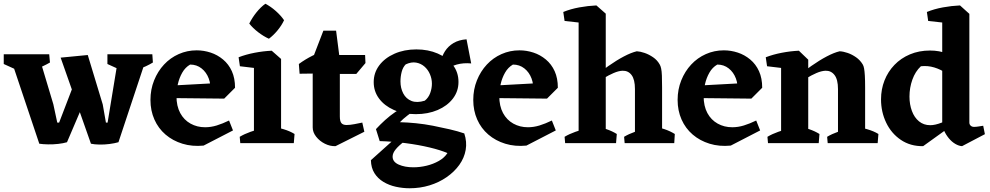

<svg xmlns="http://www.w3.org/2000/svg" viewBox="-40 -765 5289 1026"><path d="M170 3 15 -459 165 -475 245 -208 266 -110H276L360 -329L409 -274L391 -176L318 -5Q298 1 271 4Q244 7 217 6.5Q190 6 170 3ZM446 3 284 -457 429 -471 509 -207 526 -110H535L595 -475H749L593 -5Q572 1 545 4.5Q518 8 491.5 7.5Q465 7 446 3ZM132 -354 -20 -423V-475H163ZM148 -395 95 -475H223L227 -431Q208 -420 188.5 -411Q169 -402 148 -395ZM686 -354 534 -423V-475H720ZM698 -395 645 -475H774L777 -431Q759 -420 739.5 -411Q720 -402 698 -395Z M1048 13Q987 19 935 3Q883 -13 844.5 -46Q806 -79 785 -126.5Q764 -174 764 -231Q764 -287 783.5 -335.5Q803 -384 836.5 -420Q870 -456 915 -476Q960 -496 1011 -496Q1049 -496 1085.5 -484Q1122 -472 1152 -447Q1182 -422 1199 -384.5Q1216 -347 1216 -296L1083 -275Q1088 -312 1075.5 -345.5Q1063 -379 1037 -399.5Q1011 -420 976 -420Q950 -405 934 -377Q918 -349 910.5 -316Q903 -283 903 -252Q903 -198 923 -161Q943 -124 978 -104.5Q1013 -85 1056 -85Q1087 -85 1118 -94.5Q1149 -104 1184 -121L1205 -68ZM1158 -238 870 -241 862 -307 1156 -323 1216 -296Z M1317 0V-446L1412 -494L1462 -450V0ZM1244 0 1241 -34Q1266 -49 1298.5 -60.5Q1331 -72 1356 -78L1345 0ZM1394 0 1411 -91Q1441 -85 1475.5 -74.5Q1510 -64 1534 -49L1530 0ZM1242 -411 1235 -459Q1274 -474 1320.5 -483Q1367 -492 1412 -494L1416 -438L1351 -398ZM1397 -558Q1368 -571 1339.5 -593Q1311 -615 1292 -639Q1308 -671 1330.5 -699Q1353 -727 1378 -745Q1407 -730 1434 -706Q1461 -682 1478 -657Q1465 -629 1443 -602.5Q1421 -576 1397 -558Z M1753 16Q1724 17 1696 3Q1668 -11 1649.5 -34.5Q1631 -58 1631 -84V-453L1688 -601H1756L1776 -445V-143Q1776 -117 1784.5 -107Q1793 -97 1812 -97Q1830 -97 1853.5 -101.5Q1877 -106 1896 -110L1907 -61ZM1561 -371 1557 -423Q1591 -448 1630 -467.5Q1669 -487 1713 -505L1738 -435L1714 -373ZM1719 -370V-471H1911L1913 -428L1864 -370Z M2149 241Q2112 241 2075.5 233Q2039 225 2009 207Q1979 189 1961 160.5Q1943 132 1942 91L2097 -48L2186 -50Q2150 -31 2121 -9.5Q2092 12 2075 32.5Q2058 53 2058 72Q2058 100 2090.5 114.5Q2123 129 2169 129Q2204 129 2239.5 120.5Q2275 112 2305 95Q2335 78 2351 53Q2314 37 2255.5 23Q2197 9 2128 0Q2059 -9 1989 -11L1969 -75Q1992 -100 2018 -123.5Q2044 -147 2072.5 -166.5Q2101 -186 2128 -198L2185 -182Q2161 -166 2137 -147.5Q2113 -129 2097 -112Q2137 -111 2182.5 -106.5Q2228 -102 2274 -93Q2320 -84 2363 -74Q2406 -64 2441 -52Q2456 -7 2448.5 36Q2441 79 2414.5 116Q2388 153 2347 181.5Q2306 210 2255.5 225.5Q2205 241 2149 241ZM2182 -155Q2115 -155 2064.5 -177.5Q2014 -200 1985.5 -238.5Q1957 -277 1957 -326Q1957 -376 1986.5 -415.5Q2016 -455 2068 -478Q2120 -501 2185 -501Q2248 -501 2299 -479Q2350 -457 2380 -418Q2410 -379 2410 -327Q2410 -277 2380 -238Q2350 -199 2298.5 -177Q2247 -155 2182 -155ZM2230 -227Q2250 -243 2259 -268Q2268 -293 2268 -318Q2268 -344 2257.5 -368.5Q2247 -393 2228 -409.5Q2209 -426 2183.5 -430.5Q2158 -435 2128 -421Q2113 -406 2106.5 -381Q2100 -356 2100 -330Q2100 -294 2115 -265.5Q2130 -237 2159 -225.5Q2188 -214 2230 -227ZM2313 -369Q2309 -402 2315 -433.5Q2321 -465 2338 -491.5Q2355 -518 2383.5 -535Q2412 -552 2453 -555L2478 -426Q2394 -434 2336 -386Z M2773 13Q2712 19 2660 3Q2608 -13 2569.5 -46Q2531 -79 2510 -126.5Q2489 -174 2489 -231Q2489 -287 2508.5 -335.5Q2528 -384 2561.5 -420Q2595 -456 2640 -476Q2685 -496 2736 -496Q2774 -496 2810.5 -484Q2847 -472 2877 -447Q2907 -422 2924 -384.5Q2941 -347 2941 -296L2808 -275Q2813 -312 2800.5 -345.5Q2788 -379 2762 -399.5Q2736 -420 2701 -420Q2675 -405 2659 -377Q2643 -349 2635.5 -316Q2628 -283 2628 -252Q2628 -198 2648 -161Q2668 -124 2703 -104.5Q2738 -85 2781 -85Q2812 -85 2843 -94.5Q2874 -104 2909 -121L2930 -68ZM2883 -238 2595 -241 2587 -307 2881 -323 2941 -296Z M3052 0V-689L3147 -736L3197 -692V0ZM3353 0V-289Q3353 -340 3335 -364Q3317 -388 3286 -387Q3265 -386 3238.5 -374.5Q3212 -363 3185 -346.5Q3158 -330 3134 -311L3124 -343Q3168 -382 3211.5 -412.5Q3255 -443 3294 -463.5Q3333 -484 3363 -491Q3382 -490 3405 -482Q3428 -474 3450 -459Q3472 -444 3485 -421Q3490 -413 3493 -399Q3496 -385 3497 -361Q3498 -337 3498 -297V0ZM2977 -653 2970 -701Q3009 -717 3055.5 -725.5Q3102 -734 3147 -736L3151 -681L3086 -641ZM2980 0 2977 -34Q3002 -49 3034.5 -60.5Q3067 -72 3092 -78L3081 0ZM3124 0 3141 -91Q3171 -85 3201.5 -74.5Q3232 -64 3256 -49L3252 0ZM3298 0 3295 -34Q3320 -49 3352.5 -60.5Q3385 -72 3410 -78L3399 0ZM3435 0 3452 -91Q3481 -85 3511.5 -74.5Q3542 -64 3566 -49L3563 0Z M3865 13Q3804 19 3752 3Q3700 -13 3661.5 -46Q3623 -79 3602 -126.5Q3581 -174 3581 -231Q3581 -287 3600.5 -335.5Q3620 -384 3653.5 -420Q3687 -456 3732 -476Q3777 -496 3828 -496Q3866 -496 3902.5 -484Q3939 -472 3969 -447Q3999 -422 4016 -384.5Q4033 -347 4033 -296L3900 -275Q3905 -312 3892.5 -345.5Q3880 -379 3854 -399.5Q3828 -420 3793 -420Q3767 -405 3751 -377Q3735 -349 3727.5 -316Q3720 -283 3720 -252Q3720 -198 3740 -161Q3760 -124 3795 -104.5Q3830 -85 3873 -85Q3904 -85 3935 -94.5Q3966 -104 4001 -121L4022 -68ZM3975 -238 3687 -241 3679 -307 3973 -323 4033 -296Z M4134 0V-446L4229 -494L4279 -446V0ZM4438 0V-289Q4438 -340 4419.5 -364Q4401 -388 4371 -387Q4349 -386 4322.5 -374.5Q4296 -363 4269 -346.5Q4242 -330 4218 -311L4209 -343Q4252 -382 4295.5 -412.5Q4339 -443 4378 -463.5Q4417 -484 4447 -491Q4467 -490 4490 -482Q4513 -474 4534.5 -459Q4556 -444 4570 -421Q4575 -413 4577.5 -399Q4580 -385 4581.5 -361Q4583 -337 4583 -297V0ZM4059 -411 4052 -459Q4091 -474 4137.5 -483Q4184 -492 4229 -494L4233 -438L4168 -398ZM4064 0 4061 -34Q4086 -49 4118.5 -60.5Q4151 -72 4176 -78L4165 0ZM4207 0 4224 -91Q4254 -85 4284.5 -74.5Q4315 -64 4339 -49L4335 0ZM4383 0 4380 -34Q4405 -49 4437.5 -60.5Q4470 -72 4495 -78L4484 0ZM4512 0 4529 -91Q4558 -85 4594 -74.5Q4630 -64 4654 -49L4650 0Z M4893 16Q4825 17 4774 -17.5Q4723 -52 4695.5 -109.5Q4668 -167 4668 -234Q4668 -288 4686.5 -335Q4705 -382 4739.5 -418Q4774 -454 4822.5 -474.5Q4871 -495 4930 -495Q4980 -495 5021.5 -478.5Q5063 -462 5092 -437L5060 -330Q5043 -355 5015 -374.5Q4987 -394 4952.5 -404.5Q4918 -415 4881 -411Q4851 -383 4835.5 -339.5Q4820 -296 4820 -249Q4820 -207 4833 -172Q4846 -137 4871 -116.5Q4896 -96 4931 -96Q4957 -96 4991.5 -109.5Q5026 -123 5065 -153L5060 -104ZM5101 16Q5084 15 5065 4Q5046 -7 5030 -26.5Q5014 -46 5004 -69L4995 -78V-689L5090 -736L5140 -691V-110Q5140 -100 5147 -93.5Q5154 -87 5165 -87Q5176 -87 5188 -89Q5200 -91 5214 -93L5223 -48ZM4920 -653 4913 -701Q4952 -717 4998.5 -725.5Q5045 -734 5090 -736L5094 -681L5029 -641Z"/></svg>

Font: Eczar SemiBold
Style: Regular
Weight: 600
Designer: Vaibhav Singh
Foundry: Rosetta Type Foundry
Version: Version 2.000